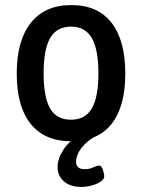

<svg xmlns="http://www.w3.org/2000/svg" viewBox="-20 -550 560 757"><path d="M261 7Q156 7 101 -61.5Q46 -130 46 -260Q46 -390 101.5 -460Q157 -530 261 -530Q366 -530 420 -460Q474 -390 474 -260Q474 -130 420 -61.5Q366 7 261 7ZM260 -78Q316 -78 342 -122.5Q368 -167 368 -261Q368 -355 342 -400Q316 -445 260 -445Q204 -445 178 -400.5Q152 -356 152 -261Q152 -167 177.5 -122.5Q203 -78 260 -78ZM301 187Q257 187 232 165Q207 143 207 109Q207 76 230.5 39.5Q254 3 297 -17L352 -10Q319 9 299.5 35.5Q280 62 280 88Q280 117 314 117Q333 117 347.5 110Q362 103 371 103Q380 103 385.5 119Q391 135 391 146Q391 156 377.5 165.5Q364 175 343 181Q322 187 301 187Z"/></svg>

Font: Asap Semi Condensed Medium
Style: Regular
Weight: 500
Width: 4
Designer: Pablo Cosgaya
Foundry: Omnibus-Type
Version: Version 3.001; ttfautohint (v1.8.4.7-5d5b)